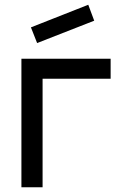

<svg xmlns="http://www.w3.org/2000/svg" viewBox="-20 -787 510 807"><path d="M136 -606 110 -672 351 -767 376 -700ZM70 0V-540H445V-456H159V0Z"/></svg>

Font: Manrope Medium
Style: Medium
Weight: 500
Designer: Mikhail Sharanda
Foundry: Mikhail Sharanda
Version: Version 4.000;hotconv 1.0.109;makeotfexe 2.5.65596